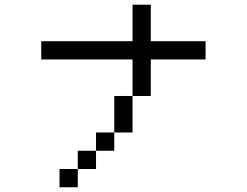

<svg xmlns="http://www.w3.org/2000/svg" viewBox="-20 -789 1040 809"><path d="M538.5 -769.2H615.4V-615.4H846.2V-538.5H615.4V-384.6H538.5V-538.5H153.8V-615.4H538.5ZM538.5 -384.6V-230.8H461.5V-384.6ZM461.5 -230.8V-153.8H384.6V-230.8ZM384.6 -153.8V-76.9H307.7V-153.8ZM307.7 -76.9V0H230.8V-76.9Z"/></svg>

Font: Mintsoda - Lime Green 13x16
Style: Regular
Weight: 400
Designer: Mintsoda-15
Version: Version 1.0